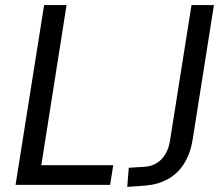

<svg xmlns="http://www.w3.org/2000/svg" viewBox="-20 -725 866 753"><path d="M41 0 153 -705H241L142 -77H424L412 0ZM479 8 485 -67 548 -71Q575 -73 595.5 -86Q616 -99 629 -121Q642 -143 647 -175L731 -705H819L735 -174Q726 -121 701 -82Q676 -43 637.5 -22Q599 -1 549 3Z"/></svg>

Font: Nunito Sans 10pt Condensed Medium
Style: Italic
Weight: 500
Width: 3
Italic angle: -9°
Designer: Vernon Adams
Foundry: Vernon Adams
Version: Version 3.101;gftools[0.9.27]